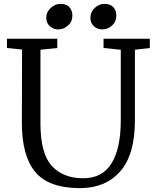

<svg xmlns="http://www.w3.org/2000/svg" viewBox="-20 -958 810 992"><path d="M16 0ZM754 -710 677 -701V-335Q677 -159 601 -72.5Q525 14 394 14Q232 14 162.5 -69Q93 -152 93 -323L94 -702L16 -710V-758H276V-710L189 -701V-320Q189 -165 247.5 -101Q306 -37 410 -37Q509 -37 556.5 -114.5Q604 -192 604 -335V-701L515 -710V-758H754ZM354 -877Q354 -846 331.5 -826Q309 -806 281 -806Q256 -806 237.5 -822.5Q219 -839 219 -866Q219 -896 242 -917Q265 -938 292 -938Q323 -938 338.5 -921Q354 -904 354 -877ZM581 -877Q581 -846 559 -826Q537 -806 508 -806Q483 -806 465 -822.5Q447 -839 447 -866Q447 -896 469.5 -917Q492 -938 519 -938Q550 -938 565.5 -921Q581 -904 581 -877Z"/></svg>

Font: Martel DemiBold
Style: Regular
Weight: 600
Designer: Dan Reynolds
Foundry: Dan Reynolds
Version: Version 1.001; ttfautohint (v1.1) -l 5 -r 5 -G 72 -x 0 -D la